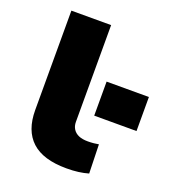

<svg xmlns="http://www.w3.org/2000/svg" viewBox="-131 -805 826 917"><g transform="rotate(20 282.0 -347.0)"><path d="M310 11Q191 11 133 -42.5Q75 -96 75 -200V-705H277V-213Q277 -192 287 -176.5Q297 -161 315.5 -153Q334 -145 362 -145Q377 -145 392.5 -146.5Q408 -148 417 -150L421 -3Q397 4 370 7.5Q343 11 310 11ZM349 -271V-444H564V-271Z"/></g></svg>

Font: Nunito Sans 10pt Expanded Black
Style: Regular
Weight: 900
Width: 7
Designer: Vernon Adams
Foundry: Vernon Adams
Version: Version 3.101;gftools[0.9.27]